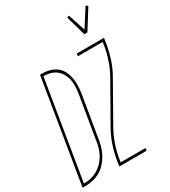

<svg xmlns="http://www.w3.org/2000/svg" viewBox="-263 -1075 1049 1185"><g transform="rotate(-30 262.0 -482.0)"><path d="M-34 0 87 -735H104Q131 -735 157 -727.5Q183 -720 203.5 -704Q224 -688 235.5 -665Q247 -642 252 -616Q257 -590 256 -562.5Q255 -535 251 -507L200 -201Q196 -176 187.5 -150.5Q179 -125 165 -101Q151 -77 131.5 -57Q112 -37 88 -24Q64 -11 37.5 -5.5Q11 0 -14 0ZM-14 -18Q10 -18 34 -23Q58 -28 80 -40Q102 -52 120.5 -70.5Q139 -89 152 -111Q165 -133 172.5 -156.5Q180 -180 183 -204L234 -510Q238 -535 239.5 -560Q241 -585 236.5 -609Q232 -633 220.5 -654Q209 -675 191 -689.5Q173 -704 149.5 -710.5Q126 -717 101 -717ZM449 -815 409 -956 424 -962 464 -839 544 -964 558 -954 471 -815ZM228 0 235 -46Q244 -96 261 -145.5Q278 -195 305 -241L454 -504Q479 -548 495 -595Q511 -642 519 -689L523 -717H346L349 -735H543L536 -689Q527 -639 510.5 -589.5Q494 -540 467 -494L318 -231Q293 -187 276.5 -140Q260 -93 252 -46L248 -18H425L422 0Z"/></g></svg>

Font: Iosevka Curly Thin
Style: Italic
Weight: 100
Italic angle: -9°
Monospace: yes
Designer: Belleve Invis
Foundry: Belleve Invis
Version: Version 22.1.2; ttfautohint (v1.8.4)